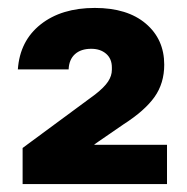

<svg xmlns="http://www.w3.org/2000/svg" viewBox="-20 -827 472 484"><path d="M37 -363V-454L220 -589Q243 -607 252.5 -621.5Q262 -636 262 -651V-657Q262 -679 247.5 -691.5Q233 -704 210 -704Q184 -704 169 -690.5Q154 -677 153 -652H25Q30 -724 82.5 -765.5Q135 -807 219 -807Q301 -807 347.5 -767.5Q394 -728 394 -664Q394 -617 369.5 -582.5Q345 -548 292 -514L228 -470L218 -463V-462H237H401V-363Z"/></svg>

Font: Hubot Sans SemiExpanded
Style: Bold
Weight: 700
Width: 6
Designer: Deni Anggara
Foundry: GitHub, Inc., Subsidiary of Microsoft Corporation
Version: Version 2.000